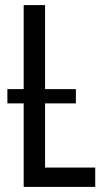

<svg xmlns="http://www.w3.org/2000/svg" viewBox="-20 -734 411 754"><path d="M354 -76H157V-328H278V-384H157V-714H73V-384H9V-328H73V0H354Z"/></svg>

Font: Noto Sans UI Condensed
Style: Regular
Weight: 400
Width: 3
Designer: Monotype Design Team
Foundry: Monotype Imaging Inc.
Version: Version 1.901